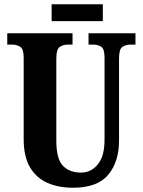

<svg xmlns="http://www.w3.org/2000/svg" viewBox="-20 -870 669 900"><path d="M322 10Q254 10 202 -13Q150 -36 120.5 -86Q91 -136 91 -218V-600Q91 -640 75 -650.5Q59 -661 36 -661H14V-714H320V-661H299Q276 -661 260 -650Q244 -639 244 -596V-210Q244 -126 274.5 -93.5Q305 -61 360 -61Q407 -61 438.5 -99.5Q470 -138 470 -214V-600Q470 -640 455 -650.5Q440 -661 416 -661H395V-714H615V-661H593Q569 -661 553.5 -650Q538 -639 538 -596V-212Q538 -112 487.5 -51Q437 10 322 10ZM222 -771V-850H462V-771Z"/></svg>

Font: Noto Serif Khmer ExtraCondensed ExtraBold
Style: Regular
Weight: 800
Width: 2
Designer: Danh Hong and the Monotype Design Team
Foundry: Monotype Imaging Inc.
Version: Version 2.004; ttfautohint (v1.8.4.7-5d5b)